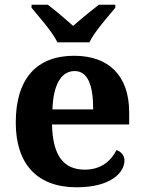

<svg xmlns="http://www.w3.org/2000/svg" viewBox="-20 -786 612 816"><path d="M224 -606H360C381 -651 439 -715 470 -753V-766H400C372 -744 321 -703 291 -676C261 -703 212 -744 183 -766H114V-753C145 -715 203 -651 224 -606ZM306 10C450 10 509 -52 509 -104C509 -126 494 -142 475 -148C452 -102 409 -65 341 -65C251 -65 204 -123 201 -257H529V-308C529 -467 440 -549 295 -549C137 -549 47 -453 47 -265C47 -91 136 10 306 10ZM376 -321H203C206 -427 241 -484 297 -484C354 -484 376 -423 376 -321Z"/></svg>

Font: Noto Serif Telugu
Style: Bold
Weight: 700
Designer: Jelle Bosma - Monotype Design Team
Foundry: Monotype Imaging Inc.
Version: Version 2.005